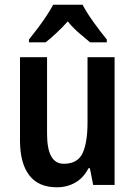

<svg xmlns="http://www.w3.org/2000/svg" viewBox="-20 -786 574 816"><path d="M467 -543V0H376L362 -71H356Q335 -30 300 -10Q265 10 222 10Q143 10 104 -41.5Q65 -93 65 -189V-543H180V-217Q180 -90 251 -90Q310 -90 331 -135Q352 -180 352 -266V-543ZM331 -766Q348 -733 377.5 -692Q407 -651 434 -618V-606H363Q342 -623 316 -645.5Q290 -668 268 -695Q244 -668 218.5 -644.5Q193 -621 174 -606H103V-618Q120 -639 140 -665.5Q160 -692 177.5 -718.5Q195 -745 206 -766Z"/></svg>

Font: Noto Sans Kannada Condensed SemiBold
Style: Regular
Weight: 600
Width: 3
Designer: Jelle Bosma - Monotype Design Team
Foundry: Monotype Imaging Inc.
Version: Version 2.005; ttfautohint (v1.8.4.7-5d5b)